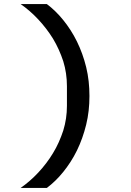

<svg xmlns="http://www.w3.org/2000/svg" viewBox="-20 -780 640 938"><path d="M417 -311C417 -360 412 -407 401 -452C390 -497 375 -538 356 -577C337 -616 314 -651 289 -682C264 -713 237 -739 209 -760C209 -760 81 -760 81 -760C81 -760 81 -760 81 -760C111 -739 140 -714 167 -685C194 -656 218 -625 239 -591C260 -556 276 -520 289 -481C301 -442 307 -401 307 -359C307 -359 307 -263 307 -263C307 -263 307 -263 307 -263C307 -221 301 -181 289 -142C276 -103 260 -66 239 -32C218 3 194 34 167 63C140 92 111 117 81 138C81 138 209 138 209 138C209 138 209 138 209 138C237 117 264 91 289 60C314 29 337 -6 356 -45C375 -84 390 -126 401 -171C412 -216 417 -262 417 -311C417 -311 417 -311 417 -311Z"/></svg>

Font: IBM Plex Mono Mod
Style: SemiBold
Weight: 500
Designer: Mike Abbink, Paul van der Laan, Pieter van Rosmalen
Foundry: Bold Monday
Version: ""